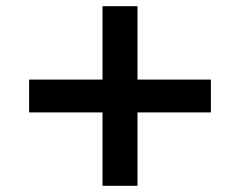

<svg xmlns="http://www.w3.org/2000/svg" viewBox="-20 -600 775 620"><path d="M424 -580V-343H661V-237H424V0H311V-237H74V-343H311V-580Z"/></svg>

Font: Mplus 1p Bold
Style: Bold
Weight: 700
Version: Version 1.061